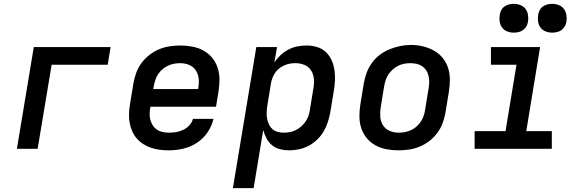

<svg xmlns="http://www.w3.org/2000/svg" viewBox="-20 -775 3040 1000"><path d="M68 0 156 -530H556L541 -438H249L176 0Z M860 8Q835 8 811.5 5Q788 2 766 -5.5Q744 -13 725 -25.5Q706 -38 691.5 -55Q677 -72 668 -93Q659 -114 655 -137Q651 -160 652 -184Q653 -208 657 -232L675 -342Q680 -370 690 -397Q700 -424 717.5 -447.5Q735 -471 759 -489.5Q783 -508 810 -519Q837 -530 865 -534Q893 -538 921 -538Q952 -538 983 -532Q1014 -526 1040 -511.5Q1066 -497 1085 -474Q1104 -451 1113.5 -422Q1123 -393 1123 -361.5Q1123 -330 1118 -298L1105 -219H763V-217Q760 -200 759.5 -183Q759 -166 763 -151Q767 -136 775.5 -122.5Q784 -109 797 -100Q810 -91 826.5 -87.5Q843 -84 860 -84Q878 -84 897 -87Q916 -90 934 -98.5Q952 -107 966 -122Q980 -137 985 -156H1092Q1083 -118 1060.5 -85Q1038 -52 1004.5 -30.5Q971 -9 933.5 -0.5Q896 8 860 8ZM778 -311H1012V-313Q1017 -338 1015 -363Q1013 -388 1000.5 -407.5Q988 -427 966 -436.5Q944 -446 919 -446Q903 -446 886.5 -443Q870 -440 855 -433Q840 -426 826.5 -414.5Q813 -403 803.5 -388.5Q794 -374 789 -358.5Q784 -343 781 -327Z M1193 205 1315 -530H1423L1409 -450Q1423 -471 1442 -488.5Q1461 -506 1483.5 -517.5Q1506 -529 1529.5 -533.5Q1553 -538 1577 -538Q1605 -538 1631.5 -530Q1658 -522 1677 -504Q1696 -486 1707 -461.5Q1718 -437 1722 -410Q1726 -383 1724.5 -354.5Q1723 -326 1718 -298L1700 -188Q1695 -163 1687 -138Q1679 -113 1665 -89.5Q1651 -66 1631 -47Q1611 -28 1587 -15.5Q1563 -3 1537.5 2.5Q1512 8 1486 8Q1461 8 1437.5 2Q1414 -4 1396.5 -19Q1379 -34 1368 -54.5Q1357 -75 1351 -98L1301 205ZM1458 -84Q1474 -84 1490 -87Q1506 -90 1521 -97.5Q1536 -105 1549 -116.5Q1562 -128 1571.5 -142Q1581 -156 1586.5 -171.5Q1592 -187 1594 -203L1612 -313Q1617 -338 1615 -362.5Q1613 -387 1601 -407Q1589 -427 1566.5 -436.5Q1544 -446 1519 -446Q1504 -446 1489.5 -443.5Q1475 -441 1460.5 -434.5Q1446 -428 1433.5 -418Q1421 -408 1412.5 -395Q1404 -382 1398.5 -368Q1393 -354 1391 -339L1373 -229Q1370 -212 1369 -195Q1368 -178 1370.5 -161.5Q1373 -145 1379.5 -130Q1386 -115 1397.5 -104Q1409 -93 1425 -88.5Q1441 -84 1458 -84Z M2054 8Q2023 8 1992 2Q1961 -4 1935 -18.5Q1909 -33 1890 -56Q1871 -79 1861.5 -108Q1852 -137 1852 -168.5Q1852 -200 1857 -232L1875 -342Q1880 -370 1890 -397Q1900 -424 1917.5 -448Q1935 -472 1959 -490Q1983 -508 2010.5 -519Q2038 -530 2065.5 -535.5Q2093 -541 2121 -541Q2153 -541 2183.5 -533.5Q2214 -526 2240 -511.5Q2266 -497 2285 -474Q2304 -451 2313.5 -422Q2323 -393 2323 -361.5Q2323 -330 2318 -298L2300 -188Q2295 -160 2285 -133Q2275 -106 2257.5 -82.5Q2240 -59 2216 -40.5Q2192 -22 2165 -11Q2138 0 2110 4Q2082 8 2054 8ZM2056 -84Q2073 -84 2089 -87Q2105 -90 2120.5 -97Q2136 -104 2149 -115.5Q2162 -127 2171.5 -141.5Q2181 -156 2186.5 -171.5Q2192 -187 2194 -203L2212 -313Q2215 -330 2215.5 -346.5Q2216 -363 2212.5 -378.5Q2209 -394 2200.5 -407.5Q2192 -421 2179 -430Q2166 -439 2150 -442.5Q2134 -446 2117 -446Q2101 -446 2085 -443Q2069 -440 2054 -432.5Q2039 -425 2026 -413.5Q2013 -402 2003.5 -388Q1994 -374 1989 -358.5Q1984 -343 1981 -327L1963 -217Q1959 -192 1960.5 -167.5Q1962 -143 1974.5 -123Q1987 -103 2009 -93.5Q2031 -84 2056 -84Z M2452 0V-92H2613L2670 -438H2537V-530H2793L2721 -92H2854V0ZM2856 -605Q2838 -605 2821.5 -611.5Q2805 -618 2795 -631.5Q2785 -645 2782.5 -662.5Q2780 -680 2783 -698Q2785 -711 2791 -722.5Q2797 -734 2808 -741.5Q2819 -749 2831.5 -752Q2844 -755 2856 -755Q2874 -755 2890.5 -748.5Q2907 -742 2917 -728.5Q2927 -715 2930 -697.5Q2933 -680 2930 -662Q2928 -649 2921.5 -637.5Q2915 -626 2904.5 -618.5Q2894 -611 2881.5 -608Q2869 -605 2856 -605ZM2656 -605Q2638 -605 2621.5 -611.5Q2605 -618 2595 -631.5Q2585 -645 2582.5 -662.5Q2580 -680 2583 -698Q2585 -711 2591 -722.5Q2597 -734 2608 -741.5Q2619 -749 2631.5 -752Q2644 -755 2656 -755Q2674 -755 2690.5 -748.5Q2707 -742 2717 -728.5Q2727 -715 2730 -697.5Q2733 -680 2730 -662Q2728 -649 2721.5 -637.5Q2715 -626 2704.5 -618.5Q2694 -611 2681.5 -608Q2669 -605 2656 -605Z"/></svg>

Font: Iosevka Curly SmBdExObl
Style: Regular
Weight: 600
Width: 7
Italic angle: -9°
Monospace: yes
Designer: Belleve Invis
Foundry: Belleve Invis
Version: Version 11.1.0; ttfautohint (v1.8.3)